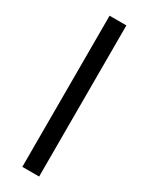

<svg xmlns="http://www.w3.org/2000/svg" viewBox="-194 -766 621 802"><g transform="rotate(30 116.5 -364.5)"><path d="M76.1 -729H157.1V0H76.1Z"/></g></svg>

Font: Mona Sans VF XLt
Style: Regular
Weight: 200
Designer: Deni Anggara
Foundry: GitHub
Version: Version 2.000;Glyphs 3.2.3 (3260)